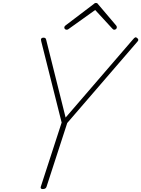

<svg xmlns="http://www.w3.org/2000/svg" viewBox="-20 -1271 960 1305"><path d="M271 14Q253 14 257 -1L399 -438L260 -991Q256 -1005 261.5 -1010Q267 -1015 274 -1015Q285 -1015 288.5 -1011.5Q292 -1008 294 -1000L426 -472L882 -1001Q893 -1015 899.5 -1017Q906 -1019 914 -1011Q919 -1006 920 -1001Q921 -996 914 -988L437 -435L296 -1Q291 14 271 14ZM433 -1069Q426 -1069 421.5 -1073.5Q417 -1078 417 -1084Q417 -1088 418.5 -1090.5Q420 -1093 424 -1097L615 -1242Q621 -1248 624.5 -1249.5Q628 -1251 632 -1251Q636 -1251 639.5 -1249.5Q643 -1248 647 -1242L770 -1097Q772 -1095 773 -1091.5Q774 -1088 774 -1085Q774 -1078 768.5 -1073.5Q763 -1069 757 -1069Q753 -1069 749.5 -1071Q746 -1073 743 -1077L627 -1203L452 -1078Q445 -1072 441.5 -1070.5Q438 -1069 433 -1069Z"/></svg>

Font: Playwrite RO Thin
Style: Regular
Weight: 250
Version: Version 1.002